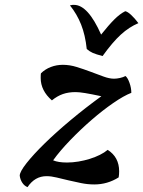

<svg xmlns="http://www.w3.org/2000/svg" viewBox="-20 -735 588 788"><path d="M61 -14Q61 -30 89 -65.5Q117 -101 163.5 -146.5Q210 -192 270.5 -242.5Q331 -293 396 -340Q354 -349 329.5 -353Q305 -357 290 -357Q261 -357 238 -349Q215 -341 193 -323Q147 -363 147 -415Q147 -431 148 -434Q165 -451 188.5 -460Q212 -469 238 -469Q266 -469 295 -460Q324 -451 352 -440.5Q380 -430 404.5 -421Q429 -412 448 -412Q459 -412 472.5 -415Q486 -418 495 -423Q504 -416 511.5 -395Q519 -374 519 -354Q488 -342 444.5 -312Q401 -282 356 -243Q311 -204 268.5 -160Q226 -116 198 -77Q219 -68 255 -68Q278 -68 302 -72Q326 -76 348.5 -83Q371 -90 390 -99.5Q409 -109 422 -120Q469 -90 469 -32Q469 -24 468.5 -19Q468 -14 467 -7Q421 22 367 22Q340 22 313 16.5Q286 11 260.5 5Q235 -1 212.5 -6.5Q190 -12 171 -12Q123 -12 93 33Q80 28 71.5 15Q63 2 61 -14ZM401 -505Q374 -512 360.5 -518Q347 -524 336 -534Q330 -591 313 -634Q296 -677 267 -713Q275 -715 278 -715Q281 -715 284 -715Q341 -715 395 -593Q426 -632 449 -655Q472 -678 494 -689Q504 -687 518.5 -673.5Q533 -660 548 -640Q510 -624 476 -593Q442 -562 401 -505Z"/></svg>

Font: Kaushan Script
Style: Regular
Weight: 400
Designer: Pablo Impallari
Foundry: Pablo Impallari
Version: Version 1.002